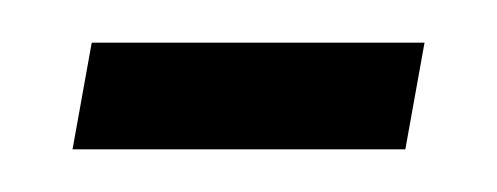

<svg xmlns="http://www.w3.org/2000/svg" viewBox="-20 -319 233 90"><path d="M14 -249 23 -299H179L170 -249Z"/></svg>

Font: Georama ExtraCondensed Light
Style: Italic
Weight: 300
Width: 2
Italic angle: -9°
Designer: Jean-Baptiste Levee
Foundry: Production Type
Version: Version 1.000